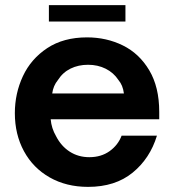

<svg xmlns="http://www.w3.org/2000/svg" viewBox="-20 -719 680 750"><path d="M38 -277Q38 -354 69.5 -421.5Q101 -489 164.5 -531Q228 -573 320 -573Q396 -573 460 -541.5Q524 -510 563 -444.5Q602 -379 602 -282V-253H178Q181 -218 199 -187Q219 -148 252.5 -126.5Q286 -105 329 -105Q375 -105 408 -128.5Q441 -152 455 -189H593Q566 -100 498 -44.5Q430 11 324 11Q239 11 174 -26Q109 -63 73.5 -128.5Q38 -194 38 -277ZM464 -354Q460 -386 443 -406Q424 -435 393 -450.5Q362 -466 324 -466Q286 -466 255.5 -451Q225 -436 206 -406Q188 -384 184 -354ZM470 -635H171V-699H470Z"/></svg>

Font: Open Sauce One
Style: Bold
Weight: 700
Designer: Alfredo Marco Pradil
Foundry: Creative Sauce Fz LLC
Version: Version 1.477